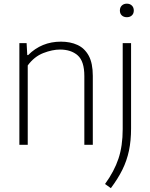

<svg xmlns="http://www.w3.org/2000/svg" viewBox="-20 -770 800 1021"><path d="M83 0V-540.5H121.5L125 -477H129.5Q201 -548.5 304 -548.5Q354 -548.5 392 -531Q430 -513.5 451.8 -473.8Q473.5 -434 473.5 -366.5V0H428.5V-365.5Q428.5 -444.5 393.2 -475.5Q358 -506.5 299 -506.5Q258.5 -506.5 210.2 -487.8Q162 -469 127.5 -422V0ZM569.5 230.5 538.5 208.5Q587.5 141 610 73.5Q632.5 6 632.5 -83.5V-540.5H677V-87Q677 -22 665.8 31.2Q654.5 84.5 630.8 132.5Q607 180.5 569.5 230.5ZM654.5 -678.5Q638 -678.5 627.8 -688Q617.5 -697.5 617.5 -714Q617.5 -730.5 627.8 -740.5Q638 -750.5 654.5 -750.5Q671 -750.5 681.2 -740.5Q691.5 -730.5 691.5 -714Q691.5 -697.5 681.2 -688Q671 -678.5 654.5 -678.5Z"/></svg>

Font: Encode Sans XLt
Style: Regular
Weight: 200
Designer: Multiple Designers
Foundry: Impallari Type
Version: Version 3.002; ttfautohint (v1.8.3) -l 8 -r 50 -G 200 -x 14 